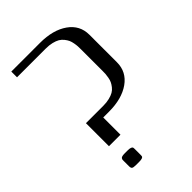

<svg xmlns="http://www.w3.org/2000/svg" viewBox="-232 -888 985 985"><g transform="rotate(-45 260.5 -396.0)"><path d="M208.5 -62.5V-21Q208.5 -12.2 207.3 -8.8Q206.1 -5.4 199.2 -2.7Q192.4 0 177.2 0H156.2Q135.7 0 130.4 -4.4Q125 -8.8 125 -21V-62.5Q125 -67.9 125.5 -70.3Q126 -72.8 128.7 -76.4Q131.3 -80.1 138.2 -81.8Q145 -83.5 156.2 -83.5H177.2Q191.9 -83.5 199 -80.6Q206.1 -77.6 207.3 -74Q208.5 -70.3 208.5 -62.5ZM208.5 -166.5H125V-333.5H250Q274.9 -333.5 294.9 -338.4Q314.9 -343.3 327.6 -350.6Q340.3 -357.9 349.6 -369.9Q358.9 -381.8 363.8 -392.3Q368.7 -402.8 371.3 -417.5Q374 -432.1 374.5 -441.7Q375 -451.2 375 -464.4V-618.7Q375 -631.8 374.5 -641.6Q374 -651.4 371.3 -666Q368.7 -680.7 363.8 -691.2Q358.9 -701.7 349.6 -713.4Q340.3 -725.1 327.6 -732.7Q314.9 -740.2 294.9 -745.1Q274.9 -750 250 -750H41.5V-791.5H250Q343.8 -791.5 401.1 -751.2Q458.5 -710.9 458.5 -641.6V-441.9Q458.5 -372.6 401.1 -332Q343.8 -291.5 250 -291.5H208.5Z"/></g></svg>

Font: Gputeks
Style: Regular
Weight: 500
Version: Version 0.9